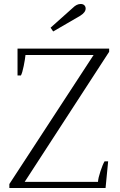

<svg xmlns="http://www.w3.org/2000/svg" viewBox="-20 -944 604 964"><path d="M234 -805 346 -905Q365 -924 385 -924Q397 -924 403.5 -917.5Q410 -911 410 -901Q410 -882 383 -865L247 -786ZM27 -20 450 -668H108Q106 -647 99 -612.5Q92 -578 85 -565H68V-700H528V-684L104 -31H472Q473 -50 484.5 -84.5Q496 -119 505 -134H523L510 0H27Z"/></svg>

Font: Trirong Light
Style: Regular
Weight: 300
Designer: Katatrad Team
Foundry: CadsonDemak
Version: Version 1.001